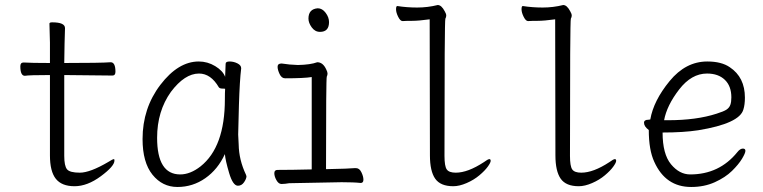

<svg xmlns="http://www.w3.org/2000/svg" viewBox="-20 -729 3040 765"><path d="M277 13Q226 13 202.5 -16.5Q179 -46 179 -110V-430Q96 -430 79 -427Q61 -427 61 -465Q61 -480 74 -480Q105 -478 179 -478V-559Q177 -615 177 -635Q177 -640 188 -640Q239 -640 239 -617Q237 -563 236 -478Q382 -478 421 -481Q440 -481 440 -443Q440 -428 428 -428L236 -430V-108Q236 -68 247 -54.5Q258 -41 298 -41Q339 -41 412 -84Q429 -95 434 -95Q436 -95 436 -89Q436 -67 382 -27Q328 13 277 13Z M687 16Q627 16 587.5 -33Q548 -82 548 -175Q548 -298 619 -391Q690 -484 772 -484Q807 -484 837.5 -465.5Q868 -447 877 -423L879 -475Q879 -484 895 -484Q911 -484 926 -476.5Q941 -469 941 -457Q935 -408 932 -311Q929 -214 929 -193L931 -153Q932 -92 960 -33L962 -27Q962 -17 952.5 -3Q943 11 928 11Q908 11 893 -39.5Q878 -90 876 -115Q848 -54 798 -19Q748 16 687 16ZM698 -34Q738 -34 779 -66Q876 -143 876 -334Q876 -361 877 -375Q877 -376 866.5 -376Q856 -376 852 -381Q820 -436 773 -436Q716 -436 661 -363Q606 -286 606 -180Q606 -34 698 -34Z M1101 4Q1090 4 1081.5 -11Q1073 -26 1073 -39Q1073 -52 1086 -52Q1141 -52 1222 -54V-422Q1191 -417 1116 -417Q1102 -417 1094 -434Q1086 -451 1086 -463Q1086 -476 1102 -476Q1133 -471 1167 -470Q1217 -471 1244 -481Q1267 -481 1280 -452Q1285 -442 1285 -436Q1285 -430 1282 -423.5Q1279 -417 1279 -55Q1375 -57 1391 -59H1399Q1412 -59 1420 -42.5Q1428 -26 1428 -13Q1428 0 1417 0Q1391 -3 1341 -3L1132 1Q1115 4 1103 4ZM1255 -602Q1235 -602 1222 -620Q1209 -638 1209 -655Q1209 -693 1246 -696Q1264 -696 1277.5 -678Q1291 -660 1291 -641Q1291 -602 1255 -602Z M1786 13Q1735 13 1714 -17Q1693 -47 1693 -110L1692 -652Q1648 -646 1623 -646Q1598 -646 1584 -645Q1575 -645 1566.5 -662Q1558 -679 1558 -692Q1558 -705 1563 -705Q1601 -699 1642 -699Q1684 -699 1724 -709Q1739 -709 1752 -684Q1758 -674 1758 -667Q1758 -661 1754.5 -654.5Q1751 -648 1751 -108Q1751 -67 1760 -54Q1769 -41 1796 -41Q1844 -41 1908 -83Q1924 -95 1930 -95Q1935 -95 1935 -88Q1935 -81 1923.5 -65Q1912 -49 1890 -30.5Q1868 -12 1839 0.5Q1810 13 1786 13Z M2286 13Q2235 13 2214 -17Q2193 -47 2193 -110L2192 -652Q2148 -646 2123 -646Q2098 -646 2084 -645Q2075 -645 2066.5 -662Q2058 -679 2058 -692Q2058 -705 2063 -705Q2101 -699 2142 -699Q2184 -699 2224 -709Q2239 -709 2252 -684Q2258 -674 2258 -667Q2258 -661 2254.5 -654.5Q2251 -648 2251 -108Q2251 -67 2260 -54Q2269 -41 2296 -41Q2344 -41 2408 -83Q2424 -95 2430 -95Q2435 -95 2435 -88Q2435 -81 2423.5 -65Q2412 -49 2390 -30.5Q2368 -12 2339 0.5Q2310 13 2286 13Z M2734 16Q2632 16 2587 -84Q2565 -131 2565 -211Q2546 -225 2546 -240Q2546 -252 2564 -252L2571 -253Q2584 -328 2648 -406Q2712 -484 2798 -484Q2855 -484 2888 -461Q2948 -421 2948 -340Q2948 -312 2942 -293Q2927 -237 2762 -210Q2703 -201 2620 -201Q2620 -115 2653.5 -74.5Q2687 -34 2730 -34Q2846 -34 2918 -123Q2929 -137 2940 -137Q2950 -137 2950 -128Q2950 -119 2936.5 -96.5Q2923 -74 2896.5 -48Q2870 -22 2828 -3Q2786 16 2734 16ZM2626 -250H2642Q2755 -250 2835 -276Q2864 -285 2875 -292.5Q2886 -300 2890 -311.5Q2894 -323 2894 -341Q2894 -386 2868 -411Q2842 -436 2797 -436Q2735 -436 2686 -372.5Q2637 -309 2626 -250Z"/></svg>

Font: LXGW WenKai Mono TC Light
Style: Regular
Weight: 300
Designer: LXGW / Fontworks Inc.
Foundry: LXGW / Fontworks Inc.
Version: Version 1.330